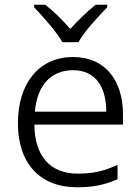

<svg xmlns="http://www.w3.org/2000/svg" viewBox="-20 -785 596 815"><path d="M245 -606H313C337 -650 397 -715 435 -754V-765H386C351 -737 312 -699 278 -662C247 -699 208 -737 172 -765H125V-754C162 -715 220 -650 245 -606ZM290 -543C144 -543 56 -429 56 -262C56 -91 150 10 307 10C377 10 425 -1 479 -24V-85C421 -59 377 -48 310 -48C193 -48 127 -122 126 -256H502V-300C502 -443 427 -543 290 -543ZM290 -487C386 -487 431 -416 431 -311H128C138 -423 196 -487 290 -487Z"/></svg>

Font: Noto Sans Thaana Light
Style: Regular
Weight: 300
Designer: David Williams
Foundry: Google Inc.
Version: Version 3.001